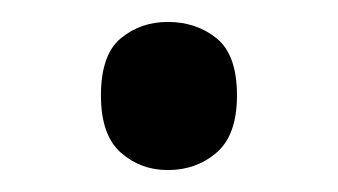

<svg xmlns="http://www.w3.org/2000/svg" viewBox="-20 -141 308 175"><path d="M72 -54Q72 -91 90 -106Q108 -121 133 -121Q159 -121 177.5 -106Q196 -91 196 -54Q196 -18 177.5 -2Q159 14 133 14Q108 14 90 -2Q72 -18 72 -54Z"/></svg>

Font: Noto Sans Buhid
Style: Regular
Weight: 400
Designer: Monotype Design Team
Foundry: Monotype Imaging Inc.
Version: Version 2.001